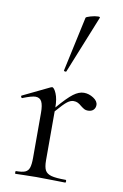

<svg xmlns="http://www.w3.org/2000/svg" viewBox="-84 -780 532 829"><g transform="rotate(10 182.0 -365.5)"><path d="M337 -353Q337 -340 328.5 -331.5Q320 -323 304 -323Q295 -323 288.5 -326.5Q282 -330 273 -337Q264 -345 256 -349Q248 -353 237 -353Q224 -353 209.5 -342Q195 -331 164 -295V-81Q164 -51 171.5 -37Q179 -23 199 -17.5Q219 -12 262 -12Q265 -12 265 -6Q265 0 262 0Q229 0 209 -1L135 -2L82 -1Q68 0 44 0Q42 0 42 -6Q42 -12 44 -12Q71 -12 84 -17.5Q97 -23 102 -37.5Q107 -52 107 -81V-278Q107 -312 99 -327.5Q91 -343 72 -343Q56 -343 18 -328L16 -327Q12 -327 10.5 -332Q9 -337 13 -338L129 -394Q135 -396 135 -396Q144 -396 154 -372.5Q164 -349 164 -312Q205 -360 229 -378Q253 -396 275 -396Q297 -396 317 -383Q337 -370 337 -353ZM180 -472Q177 -472 174.5 -473.5Q172 -475 173 -476L225 -716Q226 -720 245.5 -725.5Q265 -731 278 -731Q287 -731 286 -727L184 -474Q184 -472 180 -472Z"/></g></svg>

Font: Cormorant Garamond
Style: Regular
Weight: 400
Designer: Christian Thalmann (Catharsis Fonts)
Version: Version 3.000